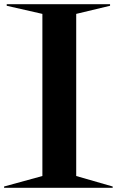

<svg xmlns="http://www.w3.org/2000/svg" viewBox="-32 -895 558 915"><path d="M-12.5 -6.2 170 -56.2V-828.8L0 -867.5V-875H492.5V-867.5L331.2 -828.8V-56.2L505 -6.2V0H-12.5Z"/></svg>

Font: Equateur
Style: Regular
Weight: 400
Designer: Ange Degheest & Eugénie Bidaut
Foundry: Velvetyne Type Foundry
Version: Version 1.000;FEAKit 1.0